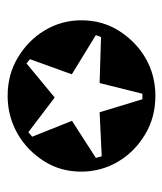

<svg xmlns="http://www.w3.org/2000/svg" viewBox="20 -530 445 526"><g transform="rotate(90 243.0 -267.5)"><path d="M247.6 -194.3 342.8 -122.1 355 -132.8 311.5 -241.7 413.1 -307.1 408.7 -323.2 288.1 -317.4 252.4 -434.6H237.3L208 -317.4L82 -321.3L76.7 -307.1L184.1 -241.2L142.6 -126.5L154.3 -117.2ZM243.2 -65.4Q184.1 -65.4 137.5 -93.8Q90.8 -122.1 64 -166.5Q36.1 -212.9 36.1 -267.1Q36.1 -325.2 65.2 -370.8Q94.2 -416.5 139.2 -442.9Q186 -470.2 243.2 -470.2Q302.2 -470.2 349.4 -441.7Q396.5 -413.1 422.9 -368.7Q450.7 -321.8 450.7 -267.1Q450.7 -209.5 421.4 -164.1Q392.1 -118.7 347.2 -92.8Q299.3 -65.4 243.2 -65.4Z"/></g></svg>

Font: Noon
Style: Regular
Weight: 400
Designer: Mohammad Saleh Souzanchi
Foundry: Farsi Font Store
Version: Version 0.09